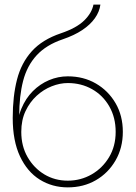

<svg xmlns="http://www.w3.org/2000/svg" viewBox="-20 -800 586 830"><path d="M273 -441Q331 -441 378 -414.5Q425 -388 452.5 -340Q480 -292 480 -230Q480 -168 451.5 -120.5Q423 -73 376 -46Q329 -19 273 -19Q217 -19 172 -46Q127 -73 99.5 -120.5Q72 -168 72 -230L35 -290Q35 -191 66.5 -124Q98 -57 152 -23.5Q206 10 273 10Q341 10 394.5 -21Q448 -52 479.5 -106.5Q511 -161 511 -230Q511 -300 479.5 -354Q448 -408 394.5 -439Q341 -470 273 -470ZM54 -230H72Q72 -281 90.5 -320Q109 -359 138.5 -386Q168 -413 203.5 -427Q239 -441 273 -441V-470Q231 -470 192 -453.5Q153 -437 122 -406Q91 -375 72.5 -330.5Q54 -286 54 -230ZM35 -290 63 -232V-298Q63 -385 80 -450.5Q97 -516 138.5 -561Q180 -606 251 -630Q301 -647 335.5 -670Q370 -693 390 -721Q410 -749 414 -780H384Q377 -744 344 -711.5Q311 -679 243 -656Q163 -629 117.5 -578.5Q72 -528 53.5 -456Q35 -384 35 -290Z"/></svg>

Font: Jost ExtraLight
Style: Regular
Weight: 250
Version: Version 3.710